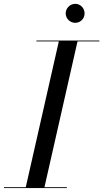

<svg xmlns="http://www.w3.org/2000/svg" viewBox="-60 -956 525 976"><path d="M274 -888C274 -861.5 296 -840 322.5 -840C349 -840 370 -861.5 370 -888C370 -914.5 349 -936.5 322.5 -936.5C296 -936.5 274 -914.5 274 -888ZM-40 -4.5V0H280V-4.5H166L334 -745.5H445V-750H125V-745.5H239L71 -4.5Z"/></svg>

Font: Bodoni* 36pt
Style: Italic
Weight: 400
Italic angle: -13°
Version: Version 2.3